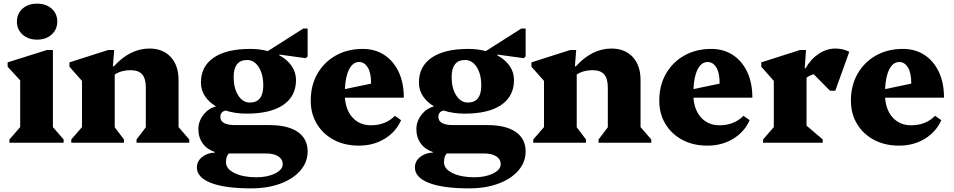

<svg xmlns="http://www.w3.org/2000/svg" viewBox="-20 -785 5246 1056"><path d="M32 0V-18L91 -86V-343L22 -418V-442L238 -510H271V-86L330 -18V0ZM184 -567Q135 -567 104 -595Q73 -623 73 -666Q73 -710 104 -737.5Q135 -765 184 -765Q233 -765 264 -737.5Q295 -710 295 -666Q295 -623 264 -595Q233 -567 184 -567Z M372 0V-18L431 -86V-340L362 -418V-442L575 -510H608L601 -420H606Q695 -518 802 -518Q876 -518 919 -471.5Q962 -425 962 -345V-86L1021 -18V0H731V-18L782 -85V-303Q782 -353 762 -376Q742 -399 698 -399Q647 -399 611 -375V-85L662 -18V0Z M1337 -160Q1273 -160 1221 -177Q1192 -171 1192 -142Q1192 -97 1274 -97H1462Q1563 -97 1617.5 -59.5Q1672 -22 1672 48Q1672 107 1632 153Q1592 199 1522 225Q1452 251 1360 251Q1217 251 1140 221Q1063 191 1063 136Q1063 102 1091 79Q1119 56 1162 54V51Q1120 38 1095.5 4.5Q1071 -29 1071 -75Q1071 -117 1098.5 -153Q1126 -189 1168 -200Q1129 -223 1107 -256.5Q1085 -290 1085 -331Q1085 -420 1155.5 -468Q1226 -516 1356 -516Q1408 -516 1453 -504L1648 -628H1672V-475L1662 -465L1516 -485V-481Q1559 -458 1583.5 -423Q1608 -388 1608 -345Q1608 -256 1538 -208Q1468 -160 1337 -160ZM1354 -221Q1428 -221 1428 -315Q1428 -377 1403 -416Q1378 -455 1339 -455Q1265 -455 1265 -361Q1265 -300 1290 -260.5Q1315 -221 1354 -221ZM1223 108Q1223 144 1270 167Q1317 190 1390 190Q1451 190 1493 169Q1535 148 1535 118Q1535 91 1510.5 75Q1486 59 1443 59H1239Q1223 72 1223 108Z M1954 16Q1876 16 1816.5 -15.5Q1757 -47 1723 -103Q1689 -159 1689 -231Q1689 -315 1725.5 -379Q1762 -443 1826.5 -479.5Q1891 -516 1975 -516Q2042 -516 2092.5 -483.5Q2143 -451 2172 -391Q2201 -331 2201 -248H1877Q1882 -178 1920.5 -137Q1959 -96 2020 -96Q2101 -96 2152 -148L2186 -124Q2158 -60 2096 -22Q2034 16 1954 16ZM1955 -444Q1921 -444 1900.5 -404.5Q1880 -365 1877 -295L2021 -325Q2021 -385 2002.5 -414.5Q1984 -444 1955 -444Z M2536 -160Q2472 -160 2420 -177Q2391 -171 2391 -142Q2391 -97 2473 -97H2661Q2762 -97 2816.5 -59.5Q2871 -22 2871 48Q2871 107 2831 153Q2791 199 2721 225Q2651 251 2559 251Q2416 251 2339 221Q2262 191 2262 136Q2262 102 2290 79Q2318 56 2361 54V51Q2319 38 2294.5 4.5Q2270 -29 2270 -75Q2270 -117 2297.5 -153Q2325 -189 2367 -200Q2328 -223 2306 -256.5Q2284 -290 2284 -331Q2284 -420 2354.5 -468Q2425 -516 2555 -516Q2607 -516 2652 -504L2847 -628H2871V-475L2861 -465L2715 -485V-481Q2758 -458 2782.5 -423Q2807 -388 2807 -345Q2807 -256 2737 -208Q2667 -160 2536 -160ZM2553 -221Q2627 -221 2627 -315Q2627 -377 2602 -416Q2577 -455 2538 -455Q2464 -455 2464 -361Q2464 -300 2489 -260.5Q2514 -221 2553 -221ZM2422 108Q2422 144 2469 167Q2516 190 2589 190Q2650 190 2692 169Q2734 148 2734 118Q2734 91 2709.5 75Q2685 59 2642 59H2438Q2422 72 2422 108Z M2913 0V-18L2972 -86V-340L2903 -418V-442L3116 -510H3149L3142 -420H3147Q3236 -518 3343 -518Q3417 -518 3460 -471.5Q3503 -425 3503 -345V-86L3562 -18V0H3272V-18L3323 -85V-303Q3323 -353 3303 -376Q3283 -399 3239 -399Q3188 -399 3152 -375V-85L3203 -18V0Z M3871 16Q3793 16 3733.5 -15.5Q3674 -47 3640 -103Q3606 -159 3606 -231Q3606 -315 3642.5 -379Q3679 -443 3743.5 -479.5Q3808 -516 3892 -516Q3959 -516 4009.5 -483.5Q4060 -451 4089 -391Q4118 -331 4118 -248H3794Q3799 -178 3837.5 -137Q3876 -96 3937 -96Q4018 -96 4069 -148L4103 -124Q4075 -60 4013 -22Q3951 16 3871 16ZM3872 -444Q3838 -444 3817.5 -404.5Q3797 -365 3794 -295L3938 -325Q3938 -385 3919.5 -414.5Q3901 -444 3872 -444Z M4177 0V-18L4236 -86V-340L4167 -418V-442L4380 -510H4413L4406 -410H4411Q4439 -460 4483 -489Q4527 -518 4574 -518Q4617 -518 4651 -500L4574 -286H4545L4455 -377Q4433 -370 4416 -358V-94L4505 -18V0Z M4925 16Q4847 16 4787.5 -15.5Q4728 -47 4694 -103Q4660 -159 4660 -231Q4660 -315 4696.5 -379Q4733 -443 4797.5 -479.5Q4862 -516 4946 -516Q5013 -516 5063.5 -483.5Q5114 -451 5143 -391Q5172 -331 5172 -248H4848Q4853 -178 4891.5 -137Q4930 -96 4991 -96Q5072 -96 5123 -148L5157 -124Q5129 -60 5067 -22Q5005 16 4925 16ZM4926 -444Q4892 -444 4871.5 -404.5Q4851 -365 4848 -295L4992 -325Q4992 -385 4973.5 -414.5Q4955 -444 4926 -444Z"/></svg>

Font: Platypi ExtraBold
Style: Regular
Weight: 800
Designer: David Sargent
Foundry: Bolt Cutter Type
Version: Version 1.200; ttfautohint (v1.8.4.7-5d5b)